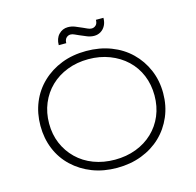

<svg xmlns="http://www.w3.org/2000/svg" viewBox="-123 -997 1160 1135"><g transform="rotate(-15 457.5 -429.5)"><path d="M457 10Q374 10 306 -16.5Q238 -43 187 -91Q136 -139 109 -204.5Q82 -270 82 -347Q82 -424 109 -489.5Q136 -555 187 -603.5Q238 -652 306 -678.5Q374 -705 457 -705Q539 -705 608 -678.5Q677 -652 727 -603.5Q777 -555 805 -489.5Q833 -424 833 -347Q833 -270 805 -204.5Q777 -139 727 -91Q677 -43 608 -16.5Q539 10 457 10ZM457 -40Q527 -40 586.5 -62.5Q646 -85 689.5 -126.5Q733 -168 756.5 -224Q780 -280 780 -347Q780 -414 756.5 -470.5Q733 -527 689.5 -568Q646 -609 586.5 -632Q527 -655 457 -655Q387 -655 327.5 -632Q268 -609 225 -567.5Q182 -526 158.5 -469.5Q135 -413 135 -347Q135 -280 158.5 -224.5Q182 -169 225 -127Q268 -85 327.5 -62.5Q387 -40 457 -40ZM528 -779Q506 -779 485 -787.5Q464 -796 441 -806Q429 -811 416.5 -817Q404 -823 393 -823Q378 -823 367 -812Q356 -801 356 -780H310Q310 -821 333 -845Q356 -869 389 -869Q411 -869 431.5 -861Q452 -853 476 -842Q487 -837 500 -831Q513 -825 524 -825Q539 -825 550 -835.5Q561 -846 561 -868H607Q607 -841 596.5 -821Q586 -801 568 -790Q550 -779 528 -779Z"/></g></svg>

Font: Lexend Exa ExtraLight
Style: Regular
Weight: 250
Designer: Bonnie Shaver-Troup, Thomas Jockin
Foundry: Lexend
Version: Version 1.007